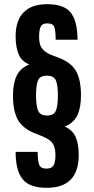

<svg xmlns="http://www.w3.org/2000/svg" viewBox="-20 -730 448 918"><path d="M54.7 -3.9H160.2Q160.2 40 167.5 58.1Q174.8 76.2 202.1 76.2Q227.5 76.2 236.3 60.1Q245.1 43.9 245.1 14.6Q245.1 -17.6 236.8 -35.2Q228.5 -52.7 210.9 -64Q193.4 -75.2 156.2 -88.9Q91.8 -112.3 66.9 -154.8Q42 -197.3 42 -273.4Q42 -331.1 59.6 -367.7Q77.1 -404.3 120.1 -421.9Q83 -436.5 68.8 -471.2Q54.7 -505.9 54.7 -555.7Q54.7 -632.8 93.3 -671.4Q131.8 -710 205.1 -710Q287.1 -710 318.8 -668.9Q350.6 -627.9 350.6 -540H246.1Q246.1 -583 239.7 -600.6Q233.4 -618.2 206.1 -618.2Q181.6 -618.2 174.3 -602.1Q167 -585.9 167 -555.7Q167 -525.4 174.8 -508.8Q182.6 -492.2 200.2 -480.5Q217.8 -468.8 252.9 -457Q318.4 -433.6 342.8 -391.6Q367.2 -349.6 367.2 -273.4Q367.2 -214.8 349.6 -178.2Q332 -141.6 289.1 -125Q327.1 -108.4 341.8 -74.7Q356.4 -41 356.4 10.7Q356.4 168 203.1 168Q121.1 168 87.9 126.5Q54.7 85 54.7 -3.9ZM256.8 -273.4Q256.8 -323.2 247.1 -345.7Q237.3 -368.2 204.1 -368.2Q170.9 -368.2 161.6 -345.2Q152.3 -322.3 152.3 -273.4Q152.3 -224.6 162.1 -201.2Q171.9 -177.7 204.1 -177.7Q237.3 -177.7 247.1 -200.7Q256.8 -223.6 256.8 -273.4ZM180.7 -704.1Z"/></svg>

Font: Altinn-DIN Condensed
Style: DINCondensed-Bold
Weight: 700
Width: 3
Designer: Charles Nix
Foundry: Altinn
Version: Version 2.00